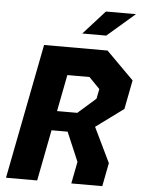

<svg xmlns="http://www.w3.org/2000/svg" viewBox="-61 -986 767 1034"><g transform="rotate(5 322.0 -469.0)"><path d="M11 0H179.5L233 -276H320L387 -118.5L364 0H531.5L556 -126.5L465 -315L614 -424.5L644.5 -581.5L496 -730H153ZM253.5 -381.5 292 -579.5H411.5L470 -519.5L459.5 -466.5L363 -381.5ZM352.5 -809.5 469 -938.5H631.5L482 -809.5Z"/></g></svg>

Font: Monaspace Krypton ExtraBold
Style: Italic
Weight: 800
Italic angle: -11°
Designer: Riley Cran & the Lettermatic Team
Foundry: Lettermatic
Version: Version 1.101 (Monaspace Krypton)